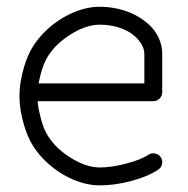

<svg xmlns="http://www.w3.org/2000/svg" viewBox="-20 -559 567 579"><path d="M96.4 -307.6H415.3V-396.2Q415.3 -411.9 405.6 -427.5Q396 -443.1 379 -455.9Q362.1 -468.8 336.2 -476.7Q310.3 -484.6 280.8 -484.6Q238.3 -484.6 189.3 -452.9Q140.4 -421.1 118.2 -378.2Q105 -352.3 96.4 -307.6ZM457.5 -47.6Q426.3 -26.6 376.1 -13.3Q325.9 0 280.8 0Q241 0 199.3 -18.1Q157.7 -36.1 123.7 -67.1Q89.6 -98.1 70.3 -135.7Q56.4 -163.1 47.5 -200.6Q38.6 -238 38.6 -269.3Q38.6 -300.5 47.5 -337.9Q56.4 -375.2 70.3 -402.6Q89.6 -440.2 123.7 -471.3Q157.7 -502.4 199.3 -520.5Q241 -538.6 280.8 -538.6Q309.6 -538.6 337.3 -532.1Q365 -525.6 388.7 -513.2Q412.4 -500.7 430.5 -483.6Q448.7 -466.6 459 -444Q469.2 -421.4 469.2 -396.2V-280.8Q469.2 -269.8 461.3 -261.8Q453.4 -253.9 442.4 -253.9H93.3Q95.7 -230.5 102.8 -203.4Q109.9 -176.3 118.2 -160.4Q140.4 -117.4 189.3 -85.7Q238.3 -54 280.8 -54Q316.2 -54 361 -65.8Q405.8 -77.6 427.5 -92.3Q436.5 -98.4 447.6 -96.2Q458.7 -94 464.8 -85Q470.9 -75.9 468.8 -64.8Q466.6 -53.7 457.5 -47.6Z"/></svg>

Font: Tecnico
Style: Fino
Weight: 400
Version: Version 1.3